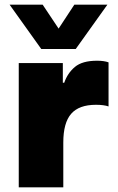

<svg xmlns="http://www.w3.org/2000/svg" viewBox="-20 -799 503 819"><path d="M438 -779 303 -590H156L21 -779H162L230 -677L297 -779ZM443 -533V-345Q423 -352 389 -352Q317 -352 283.5 -313.5Q250 -275 250 -191V0H60V-530H248V-446H254Q268 -487 299.5 -513.5Q331 -540 394 -540Q424 -540 443 -533Z"/></svg>

Font: Be Vietnam Black
Style: Regular
Weight: 900
Designer: Lam Bao; Tony Le; Vietanh Nguyen
Foundry: Yellow Type Foundry
Version: Version 5.000